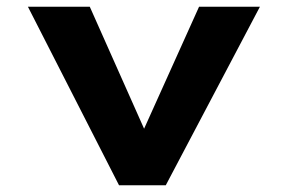

<svg xmlns="http://www.w3.org/2000/svg" viewBox="-20 -551 842 571"><path d="M334 0 63 -531H247L430 -120L385 -116L572 -531H753L473 0Z"/></svg>

Font: Lexend Mega
Style: Bold
Weight: 700
Version: Version 1.007